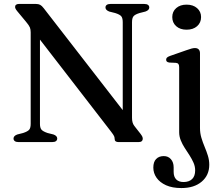

<svg xmlns="http://www.w3.org/2000/svg" viewBox="-20 -720 1124 973"><path d="M270 -18Q270 -10 263.8 -5Q257.5 0 244.5 0H74Q61 0 54.8 -5Q48.5 -10 48.5 -18Q48.5 -31.5 67.5 -38.5L97 -46Q120 -53.5 127.8 -62.5Q135.5 -71.5 135.5 -92.5V-556Q135.5 -570.5 131.5 -580.8Q127.5 -591 112 -609.5L68 -662.5Q61 -671 58.8 -675.8Q56.5 -680.5 56.5 -685Q56.5 -692.5 61.8 -696.2Q67 -700 76 -700H162Q175 -700 183.5 -695.5Q192 -691 201.5 -678.5L622.5 -135.5L602 -91.5V-607.5Q602 -628 594.8 -637.2Q587.5 -646.5 563.5 -654L533.5 -661.5Q514.5 -669 514.5 -682Q514.5 -690.5 521 -695.2Q527.5 -700 540 -700H710.5Q723.5 -700 730 -695.2Q736.5 -690.5 736.5 -682Q736.5 -668.5 717 -661.5L687.5 -654Q664.5 -647 656.8 -637.8Q649 -628.5 649 -607.5V-123.5Q649 -109.5 651.8 -99.8Q654.5 -90 661 -81.5L692 -42Q699.5 -32 701.5 -26.8Q703.5 -21.5 703.5 -16.5Q703.5 -9 698.2 -4.5Q693 0 682 0H580.5Q561 0 561 -16Q561 -23.5 558.2 -30Q555.5 -36.5 542 -54L146 -566.5L182.5 -594.5V-92Q182.5 -72.5 190 -63.2Q197.5 -54 221 -46L251 -38.5Q270 -31.5 270 -18ZM993.5 -71Q993.5 -45.5 1000.5 -22Q1007.5 1.5 1017 24Q1026.5 46.5 1033.5 69Q1040.5 91.5 1040.5 115Q1040.5 168 1002.2 200.5Q964 233 899.5 233Q853 233 821.5 218.8Q790 204.5 773.5 181Q757 157.5 757 129.5Q757 100.5 771.2 85.8Q785.5 71 810 71Q832.5 71 846.2 86.8Q860 102.5 860 128.5V151Q860 176 873 189.2Q886 202.5 911 202.5Q939 202 954 187Q969 172 969 143.5Q969 123.5 960.8 104.8Q952.5 86 940.5 67.2Q928.5 48.5 916.2 29.8Q904 11 896 -9Q888 -29 888 -50V-379Q888 -390.5 884.2 -395.5Q880.5 -400.5 871.5 -401.5L838 -403Q829 -404.5 825.5 -408Q822 -411.5 822 -417.5Q822 -424 826.2 -428.2Q830.5 -432.5 841.5 -436.5L924.5 -465.5Q941 -471.5 950.8 -474Q960.5 -476.5 967.5 -476.5Q980.5 -476.5 987 -469.5Q993.5 -462.5 993.5 -450.5ZM925.5 -569.5Q893 -569.5 873 -587.2Q853 -605 853 -633.5Q853 -661.5 873 -679Q893 -696.5 925.5 -696.5Q958.5 -696.5 978.8 -678.8Q999 -661 999 -633.5Q999 -605 978.8 -587.2Q958.5 -569.5 925.5 -569.5Z"/></svg>

Font: Fraunces 12pt
Style: Regular
Weight: 400
Version: Version 1.000;[b76b70a41]